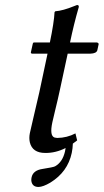

<svg xmlns="http://www.w3.org/2000/svg" viewBox="-20 -598 412 763"><path d="M133.3 145Q107.9 145 104.5 120.6Q104 113.3 105.5 106.9Q111.3 78.6 149.9 73.2Q190.9 66.9 198.7 63Q228.5 46.4 238.3 3.9Q239.7 -3.4 240.7 -9.8Q201.2 10.3 159.7 9.8Q108.9 9.8 98.6 -32.2Q94.7 -49.3 98.6 -68.8Q101.1 -81.1 111.3 -124Q128.4 -196.3 136.2 -231L168.9 -384.8H106Q103 -386.7 102.5 -389.2L110.4 -424.8Q111.3 -428.7 114.3 -429.2H178.2Q194.8 -509.3 196.8 -549.8L199.7 -553.2Q229.5 -555.2 275.9 -574.2Q281.7 -576.7 286.1 -578.1Q294.4 -578.1 293 -569.8Q292.5 -568.4 292.5 -567.9Q273.4 -502 258.3 -429.2H365.2Q371.6 -427.7 372.1 -422.9L366.7 -397.9Q362.8 -385.7 339.8 -384.8H249L218.3 -242.2Q210.9 -207 198.2 -155.3Q190.4 -124.5 188 -111.8Q176.3 -57.6 197.3 -51.3Q202.1 -50.3 207.5 -49.8Q246.1 -50.3 279.8 -67.9L286.6 -40Q277.8 -33.2 269.5 -27.3Q269 -8.8 265.1 9.8Q249 85.4 179.7 127.9Q151.4 144.5 133.3 145Z"/></svg>

Font: Linux Biolinum Capitals O
Style: Italic Samll Caps
Weight: 400
Italic angle: -12°
Designer: Philipp H. Poll
Foundry: Philipp H. Poll
Version: Version 0.6.2